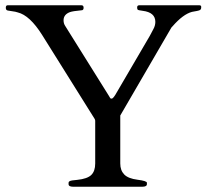

<svg xmlns="http://www.w3.org/2000/svg" viewBox="-20 -708 786 728"><path d="M257 0Q240 0 240 -10V-15Q240 -22 254.5 -24Q269 -26 273 -26Q311 -30 326 -44.5Q341 -59 341 -88V-250Q341 -253 339 -257L140 -575Q93 -650 47 -661Q44 -662 38 -663.5Q32 -665 10 -668Q2 -669 2 -678.5Q2 -688 9 -688H289Q297 -688 297 -678.5Q297 -669 289 -669Q256 -666 245 -662Q221 -653 221 -631Q221 -619 227 -610L392 -346Q397 -338 398 -336Q399 -334 403.5 -334Q408 -334 417 -348L548 -572Q554 -584 561.5 -597.5Q569 -611 569 -625Q569 -661 521 -667Q503 -669 501.5 -672Q500 -675 500 -680Q500 -688 508 -688H736Q743 -688 743 -681.5Q743 -675 741 -672.5Q739 -670 735 -668.5Q731 -667 727 -666.5Q723 -666 708 -663Q674 -654 634 -608Q629 -603 629 -602L436 -270V-88Q436 -62 451 -46.5Q466 -31 501.5 -26.5Q537 -22 537 -15V-10Q537 0 520 0Z"/></svg>

Font: Cardo
Style: Regular
Weight: 400
Designer: David J. Perry
Foundry: David J. Perry
Version: Version 1.0451